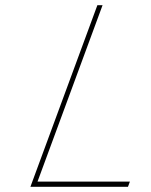

<svg xmlns="http://www.w3.org/2000/svg" viewBox="-20 -730 581 740"><path d="M351.6 -700 355.3 -710H375.3L371.6 -700L124.6 -30H470.6H480.6L473.2 -10H463.2H107.2H97.2L100.9 -20Z"/></svg>

Font: Nordica Plus
Style: NordicaClassicUltLtCondObl
Weight: 300
Version: Version 1.01